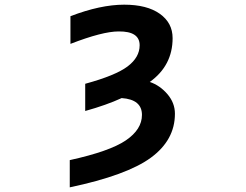

<svg xmlns="http://www.w3.org/2000/svg" viewBox="-20 -554 1040 813"><path d="M505.9 -534.2Q602.5 -534.2 656.7 -495.6Q710.9 -457 710.9 -392.6Q710.9 -276.4 614.3 -207Q657.2 -192.4 689 -155.3Q720.7 -118.2 720.7 -72.3Q720.7 39.1 618.7 113.8Q516.6 188.5 275.4 239.3V124Q444.3 86.9 512.7 40.5Q581.1 -5.9 581.1 -67.4Q581.1 -132.8 495.1 -138.7Q431.6 -109.4 340.8 -84V-199.2Q469.7 -234.4 520.5 -272.9Q571.3 -311.5 571.3 -362.3Q571.3 -421.9 482.4 -420.9Q414.1 -420.9 278.3 -368.2V-485.4Q405.3 -534.2 505.9 -534.2Z"/></svg>

Font: GenEi Gothic M Regular
Style: Bold
Weight: 700
Designer: o_tamon (Modified); [Source Han Sans]
Ryoko NISHIZUKA  (kana & ideographs); Paul D. Hunt (Latin, Greek & Cyrillic); Wenl
Version: Version 1.1a;Original Version 1.004